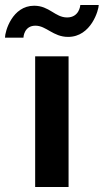

<svg xmlns="http://www.w3.org/2000/svg" viewBox="-80 -750 416 770"><path d="M62 -647C106 -647 133 -602 193 -602C286 -602 316 -711 316 -730H242C242 -726 237 -680 189 -680C141 -680 118 -727 57 -727C-31 -727 -60 -624 -60 -599H14C14 -602 17 -647 62 -647ZM61 0H195V-524H61Z"/></svg>

Font: FIGSv2-sans-serif
Style: Bold
Weight: 700
Designer: Matt McInerney, Pablo Impallari, Rodrigo Fuenzalida,Mirko Velimirovic
Foundry: Matt McInerney, Pablo Impallari, Rodrigo Fuenzalida
Version: Version 4.021;hotconv 1.0.109;makeotfexe 2.5.65596